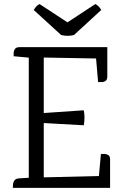

<svg xmlns="http://www.w3.org/2000/svg" viewBox="-20 -904 592 924"><path d="M190.6 -627.1V-360.1L383 -373.2Q386.5 -357.9 386.6 -338.6Q386.7 -319.3 383.2 -301.1L190.6 -311.8V-50.5L456 -56.9L465.6 -162.5Q470.6 -163.5 481.3 -163.3Q492.1 -163.1 501 -157.8Q509.8 -152.6 509.8 -136.1V0H41.6Q42.4 -5 42.6 -15.4Q42.8 -25.7 49 -35.2Q55.3 -44.7 72.9 -45.7L118.5 -48.5V-626.6L45.7 -633.4Q45.7 -638.4 45.8 -648.9Q45.9 -659.4 51.9 -668.2Q57.8 -677.1 74.2 -677.1H496.4V-535.6Q496.4 -519.9 487.5 -514.3Q478.6 -508.6 467.9 -508.9Q457.1 -509.2 452.1 -509.2L442.3 -622.5ZM336.1 -735.5 467.1 -855.9Q462.5 -864.6 455.5 -872.2Q448.5 -879.8 438.8 -884.5L276.5 -777.9H333L170.3 -884.5Q160.5 -879.8 154.3 -872.5Q148.1 -865.2 142.4 -855.9L274.3 -735.5Q290.4 -731.3 306.4 -731.6Q322.4 -731.8 336.1 -735.5Z"/></svg>

Font: Karma Variable Light
Style: Regular
Weight: 300
Designer: Joana Correia
Foundry: Indian Type Foundry
Version: Version 3.000